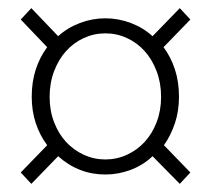

<svg xmlns="http://www.w3.org/2000/svg" viewBox="-20 -566 519 472"><path d="M57 -114 31 -142 96 -209Q78 -233 68 -263Q58 -293 58 -328Q58 -365 68 -395.5Q78 -426 96 -450L31 -518L57 -546L123 -477Q146 -498 176.5 -509.5Q207 -521 239 -521Q271 -521 301.5 -509.5Q332 -498 355 -477L422 -546L448 -518L382 -450Q400 -426 410 -395.5Q420 -365 420 -328Q420 -293 410 -263Q400 -233 383 -209L448 -142L422 -114L355 -182Q332 -160 301.5 -148.5Q271 -137 239 -137Q173 -137 123 -182ZM239 -174Q267 -174 292 -185.5Q317 -197 335.5 -217Q354 -237 365 -265.5Q376 -294 376 -328Q376 -362 365 -391Q354 -420 335.5 -440.5Q317 -461 292 -472.5Q267 -484 239 -484Q211 -484 186 -472.5Q161 -461 142.5 -440.5Q124 -420 113 -391Q102 -362 102 -328Q102 -294 113 -265.5Q124 -237 142.5 -217Q161 -197 186 -185.5Q211 -174 239 -174Z"/></svg>

Font: CV Source Sans Light
Style: Regular
Weight: 300
Designer: Paul D. Hunt
Foundry: Adobe Systems Incorporated
Version: Version 3.001